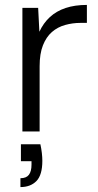

<svg xmlns="http://www.w3.org/2000/svg" viewBox="-20 -534 399 780"><path d="M71 0V-502H135L140 -405Q156 -440 182.5 -464.5Q209 -489 246.5 -501.5Q284 -514 333 -514V-441H307Q275 -441 244.5 -432.5Q214 -424 191 -404Q168 -384 154.5 -350Q141 -316 141 -265V0ZM63 226V190Q87 190 97.5 176Q108 162 108 135V121H65V52H144Q148 70 150 87.5Q152 105 152 119Q152 177 128 201.5Q104 226 63 226Z"/></svg>

Font: DM Sans 16pt Light
Style: Regular
Weight: 300
Version: Version 4.004;gftools[0.9.30]